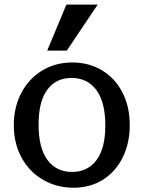

<svg xmlns="http://www.w3.org/2000/svg" viewBox="-20 -834 640 856"><path d="M41.5 -276Q41.5 -355.5 74.8 -419.2Q108 -483 167.5 -519.2Q227 -555.5 302.5 -555.5Q376 -555.5 434.5 -520.5Q493 -485.5 525.8 -422Q558.5 -358.5 558.5 -276Q558.5 -196.5 527.5 -133Q496.5 -69.5 439.5 -33.2Q382.5 3 307.5 3Q234 3 173 -31.8Q112 -66.5 76.8 -130.2Q41.5 -194 41.5 -276ZM449.5 -275Q449.5 -379 409.5 -432.8Q369.5 -486.5 299 -486.5Q229.5 -486.5 190.8 -434Q152 -381.5 152 -278.5Q152 -174.5 191.5 -121Q231 -67.5 301.5 -67.5Q370.5 -67.5 410 -119.8Q449.5 -172 449.5 -275ZM190.5 -608.5 276 -813.5H415.5L278 -608.5Z"/></svg>

Font: JuliaMono SemiBold
Style: Regular
Weight: 600
Monospace: yes
Designer: cormullion
Foundry: corm
Version: Version 0.055; ttfautohint (v1.8.4)